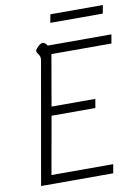

<svg xmlns="http://www.w3.org/2000/svg" viewBox="-93 -917 714 980"><g transform="rotate(-10 263.5 -427.5)"><path d="M150 -631Q151 -634 151 -640Q151 -649 148 -655.5Q145 -662 138.5 -671Q132 -680 135 -687Q139 -695 151 -706.5Q163 -718 176 -718Q180 -718 186.5 -712.5Q193 -707 197 -700H527L519 -654H208L162 -390H389L381 -344H154L101 -46H421L413 0H39ZM238 -855H510L502 -812H230Z"/></g></svg>

Font: Niramit ExtraLight
Style: Italic
Weight: 200
Italic angle: -10°
Designer: Katatrad Aksorn Co.,Ltd.
Foundry: Cadson Demak Co.,Ltd.
Version: Version 1.000; ttfautohint (v1.6)